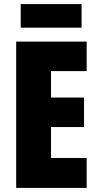

<svg xmlns="http://www.w3.org/2000/svg" viewBox="-20 -917 483 937"><path d="M378 -897H81V-782H378ZM403 0V-146H229V-297H390V-441H229V-570H403V-714H59V0Z"/></svg>

Font: Noto Sans Myanmar ExtraCondensed Black
Style: Regular
Weight: 900
Width: 2
Designer: Monotype Design Team
Foundry: Monotype Imaging Inc.
Version: Version 2.107